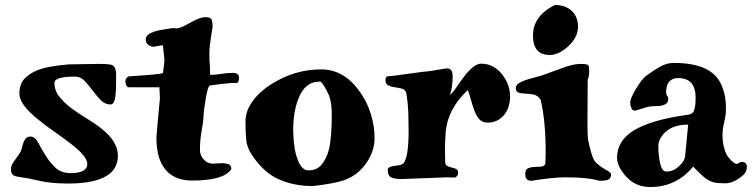

<svg xmlns="http://www.w3.org/2000/svg" viewBox="-20 -705 3023 772"><path d="M282 -397Q199 -397 199 -372Q199 -341 218 -317Q237 -293 265 -271.5Q293 -250 326.5 -230Q360 -210 388 -188Q454 -136 454 -79Q454 -9 376 17Q328 33 256.5 33Q185 33 138.5 22Q92 11 63.5 7.5Q35 4 29.5 -4Q24 -12 24 -23.5Q24 -35 29 -44.5Q34 -54 41 -63Q61 -89 65 -100.5Q69 -112 71 -122Q73 -130 77 -138Q85 -156 102.5 -156Q120 -156 132.5 -133Q145 -110 161.5 -82.5Q178 -55 201.5 -32Q225 -9 264 -9Q331 -9 331 -46Q331 -77 261 -130Q231 -153 195 -178Q159 -203 129 -228Q58 -286 58 -328Q58 -367 78 -388Q99 -410 129 -422Q170 -439 255 -446L305 -447L381 -448Q425 -448 434 -442Q447 -432 447 -404Q447 -376 446.5 -355Q446 -334 444 -318Q440 -285 424 -285Q402 -285 385 -302.5Q368 -320 352.5 -341Q337 -362 320.5 -379.5Q304 -397 282 -397Z M641 -466 635 -523H634Q629 -523 597 -517Q586 -517 576 -525Q566 -533 566 -545.5Q566 -558 575.5 -565.5Q585 -573 600 -578Q617 -584 673 -592L691 -591Q707 -593 723 -602L753 -618Q785 -636 806.5 -636Q828 -636 831.5 -624.5Q835 -613 835 -597L833 -586Q822 -520 822 -498Q822 -476 822 -464L824 -440Q824 -428 824.5 -418Q825 -408 825 -404Q848 -404 870 -408Q892 -412 916.5 -412Q941 -412 941 -392Q941 -379 935 -372Q907 -372 867 -367Q827 -362 823 -361Q815 -356 807 -307Q799 -258 798.5 -242.5Q798 -227 796 -212Q794 -197 791 -181Q784 -144 784 -101Q784 -81 799 -64Q814 -47 835 -47L873 -49Q887 -49 898.5 -45Q910 -41 910 -26Q910 -25 909 -24V-23Q877 21 753 21Q672 21 636 -36Q609 -78 609 -151Q609 -163 623 -310L621 -354H498Q491 -354 487.5 -363Q484 -372 484 -377Q484 -392 498 -398Q625 -406 635 -411Q641 -447 641 -466Z M993 -82Q973 -111 970 -143Q967 -175 967 -217Q967 -259 996 -298.5Q1025 -338 1070 -366Q1164 -426 1272 -426Q1365 -426 1429 -333Q1457 -293 1471.5 -245.5Q1486 -198 1486 -149Q1486 -100 1456 -54Q1416 8 1342 26Q1318 32 1280.5 37.5Q1243 43 1236 43Q1162 43 1101 16Q1040 -11 993 -82ZM1159 -183Q1159 -160 1161.5 -133Q1164 -106 1171 -81Q1188 -20 1220 -20Q1255 -20 1274 -44Q1293 -68 1302 -102Q1314 -148 1314 -246Q1314 -288 1304 -319Q1280 -371 1268 -377Q1267 -377 1266 -377Q1205 -377 1179 -306Q1159 -254 1159 -183Z M1778 8 1593 15Q1570 15 1554.5 9Q1539 3 1539 -23Q1540 -35 1566 -38Q1595 -41 1601 -47Q1623 -71 1623 -179Q1623 -254 1619 -290Q1615 -326 1614 -329Q1610 -345 1596.5 -348.5Q1583 -352 1568 -354Q1553 -356 1541.5 -361.5Q1530 -367 1530 -381.5Q1530 -396 1537 -398Q1557 -399 1604 -406L1678 -416Q1704 -418 1726 -422Q1772 -430 1777 -430Q1800 -430 1800 -399Q1800 -354 1789 -323Q1802 -334 1816 -355Q1830 -376 1846 -397Q1886 -449 1914 -449Q1942 -449 1963 -437Q1984 -425 1999 -406Q2031 -365 2031 -317Q2030 -250 1982 -222Q1964 -212 1941.5 -212Q1919 -212 1907 -226Q1895 -240 1887.5 -260Q1880 -280 1874 -302.5Q1868 -325 1861 -343Q1780 -267 1772 -174Q1770 -147 1769 -120L1770 -55Q1770 -42 1778 -38Q1786 -34 1796 -31.5Q1806 -29 1814 -25.5Q1822 -22 1822 -10Q1822 2 1810 9Z M2254 8Q2201 8 2117 22Q2092 22 2092 -4Q2092 -23 2102.5 -28Q2113 -33 2127 -33.5Q2141 -34 2154.5 -35Q2168 -36 2173 -46V-56L2174 -87V-97Q2174 -217 2154 -304Q2142 -322 2125 -325Q2108 -328 2092.5 -328.5Q2077 -329 2065.5 -332.5Q2054 -336 2054 -350Q2054 -364 2068.5 -372Q2083 -380 2102.5 -386Q2122 -392 2140.5 -396.5Q2159 -401 2182 -410L2245 -433Q2286 -448 2314 -448Q2342 -448 2345.5 -442.5Q2349 -437 2349 -417Q2349 -397 2343 -385L2342 -212Q2342 -157 2345 -141Q2349 -120 2357.5 -90Q2366 -60 2378 -49.5Q2390 -39 2403 -30L2427 -16Q2437 -9 2437 -4Q2437 13 2425 17.5Q2413 22 2398 22L2386 21Q2344 8 2254 8ZM2190 -484Q2123 -484 2123 -562.5Q2123 -641 2211 -685Q2253 -685 2278.5 -661.5Q2304 -638 2304 -597Q2304 -556 2266 -520Q2228 -484 2190 -484Z M2777 -312Q2777 -391 2707 -391Q2677 -391 2665 -368Q2659 -355 2658.5 -339.5Q2658 -324 2662.5 -320Q2667 -316 2667 -306Q2667 -288 2646 -282Q2633 -278 2608 -278Q2590 -278 2563 -269Q2536 -260 2532 -260Q2523 -260 2518.5 -271Q2514 -282 2514 -292Q2514 -310 2537.5 -348.5Q2561 -387 2578 -400Q2609 -423 2635 -437.5Q2661 -452 2689 -452Q2833 -452 2875 -375Q2899 -331 2899 -269Q2899 -242 2892 -214Q2885 -186 2885 -160Q2885 -118 2902 -82Q2924 -51 2940 -46Q2946 -46 2951.5 -50Q2957 -54 2962 -54Q2983 -54 2983 -33.5Q2983 -13 2965 2Q2929 32 2896 32Q2863 32 2849 28Q2835 24 2824 17Q2813 10 2805 2L2789 -13L2774 -28Q2768 -35 2767 -35Q2699 47 2595 47Q2536 47 2498.5 6Q2461 -35 2461 -71Q2461 -139 2529 -181Q2599 -223 2741 -243Q2755 -244 2763 -250Q2777 -260 2777 -312ZM2638 -153Q2627 -135 2627 -119Q2627 -81 2634 -49Q2641 -17 2658 -15Q2683 -15 2701 -29Q2733 -54 2735 -79L2747 -204Q2669 -204 2638 -153Z"/></svg>

Font: Miltonian Tattoo
Style: Regular
Weight: 400
Designer: Pablo Impallari
Foundry: Pablo Impallari
Version: Version 1.008